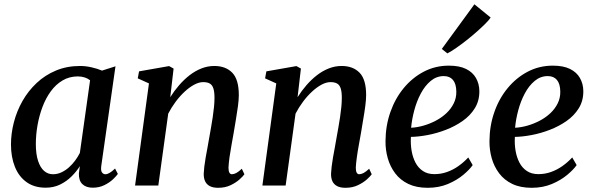

<svg xmlns="http://www.w3.org/2000/svg" viewBox="-20 -862 2756 892"><path d="M450.5 -91.5Q447.5 -69.5 453.8 -61Q460 -52.5 469.5 -52.5Q478.5 -52.5 489.2 -58.8Q500 -65 514.5 -79L527.5 -54Q522 -45.5 506 -30Q490 -14.5 465.5 -2.2Q441 10 410.5 10Q380 10 362.8 -6.5Q345.5 -23 346.5 -56.5L351 -90Q335.5 -65.5 312.5 -42.5Q289.5 -19.5 259.5 -4.8Q229.5 10 192 10Q139.5 10 103.5 -15.8Q67.5 -41.5 49.2 -87Q31 -132.5 31 -191Q31 -242 44.5 -294Q58 -346 84.5 -392.8Q111 -439.5 150 -476.2Q189 -513 239.8 -534.2Q290.5 -555.5 352.5 -555.5Q378 -555.5 405.5 -549.2Q433 -543 454 -534L516.5 -554ZM398.5 -489Q388 -497.5 373.5 -502.2Q359 -507 341.5 -507Q302 -507 270.5 -488.2Q239 -469.5 215.8 -437.5Q192.5 -405.5 177.2 -364.8Q162 -324 154.2 -279.8Q146.5 -235.5 146.5 -193Q146.5 -146 156.8 -114.8Q167 -83.5 184.8 -68Q202.5 -52.5 226 -52.5Q246.5 -52.5 265.2 -61.2Q284 -70 300 -84.2Q316 -98.5 329 -116Q342 -133.5 351 -151.5Z M771 -410.5Q789.5 -440 812.2 -466.2Q835 -492.5 861.2 -512.8Q887.5 -533 916.2 -544.2Q945 -555.5 975.5 -555.5Q1028.5 -555.5 1059 -524.2Q1089.5 -493 1089.5 -420Q1089.5 -399.5 1085.5 -369Q1081.5 -338.5 1075.8 -305.5Q1070 -272.5 1065.5 -244Q1061 -217.5 1055.5 -188Q1050 -158.5 1046.2 -131.2Q1042.5 -104 1041.5 -83.5Q1041.5 -67 1045.8 -59.8Q1050 -52.5 1057 -52.5Q1066.5 -52.5 1077.5 -58.2Q1088.5 -64 1103.5 -78L1115.5 -52.5Q1110 -44 1093.5 -29Q1077 -14 1051.8 -1.8Q1026.5 10.5 993.5 10.5Q969.5 10.5 954.5 2.5Q939.5 -5.5 932.8 -20.2Q926 -35 926.5 -55.5Q927 -68.5 929.2 -88Q931.5 -107.5 935.5 -130.2Q939.5 -153 944 -176.5Q948.5 -200 952 -222Q956 -244 960.2 -268.2Q964.5 -292.5 968.2 -317.2Q972 -342 974.2 -365Q976.5 -388 976.5 -407.5Q976.5 -435.5 971.2 -451.5Q966 -467.5 954.5 -474Q943 -480.5 924 -480.5Q904.5 -480.5 882.5 -468.8Q860.5 -457 838.2 -436.5Q816 -416 796.2 -389.5Q776.5 -363 761.5 -334L715.5 0H607.5L672 -474.5L620 -498L626 -530.5L765.5 -555L786.5 -543.5Z M1362.5 -410.5Q1381 -440 1403.8 -466.2Q1426.5 -492.5 1452.8 -512.8Q1479 -533 1507.8 -544.2Q1536.5 -555.5 1567 -555.5Q1620 -555.5 1650.5 -524.2Q1681 -493 1681 -420Q1681 -399.5 1677 -369Q1673 -338.5 1667.2 -305.5Q1661.5 -272.5 1657 -244Q1652.5 -217.5 1647 -188Q1641.5 -158.5 1637.8 -131.2Q1634 -104 1633 -83.5Q1633 -67 1637.2 -59.8Q1641.5 -52.5 1648.5 -52.5Q1658 -52.5 1669 -58.2Q1680 -64 1695 -78L1707 -52.5Q1701.5 -44 1685 -29Q1668.5 -14 1643.2 -1.8Q1618 10.5 1585 10.5Q1561 10.5 1546 2.5Q1531 -5.5 1524.2 -20.2Q1517.5 -35 1518 -55.5Q1518.5 -68.5 1520.8 -88Q1523 -107.5 1527 -130.2Q1531 -153 1535.5 -176.5Q1540 -200 1543.5 -222Q1547.5 -244 1551.8 -268.2Q1556 -292.5 1559.8 -317.2Q1563.5 -342 1565.8 -365Q1568 -388 1568 -407.5Q1568 -435.5 1562.8 -451.5Q1557.5 -467.5 1546 -474Q1534.5 -480.5 1515.5 -480.5Q1496 -480.5 1474 -468.8Q1452 -457 1429.8 -436.5Q1407.5 -416 1387.8 -389.5Q1368 -363 1353 -334L1307 0H1199L1263.5 -474.5L1211.5 -498L1217.5 -530.5L1357 -555L1378 -543.5Z M2176 -95Q2162 -74.5 2132.5 -49.8Q2103 -25 2061 -7.2Q2019 10.5 1967 10.5Q1914.5 10.5 1877 -7.5Q1839.5 -25.5 1816 -56.8Q1792.5 -88 1781.5 -126.8Q1770.5 -165.5 1771 -207Q1771.5 -278.5 1793.8 -341.8Q1816 -405 1856 -453.2Q1896 -501.5 1949.2 -529.2Q2002.5 -557 2065.5 -557Q2114 -557 2145 -541.8Q2176 -526.5 2191.2 -499.8Q2206.5 -473 2207 -439.5Q2207.5 -394 2186 -359.2Q2164.5 -324.5 2129 -299.8Q2093.5 -275 2051.2 -258.8Q2009 -242.5 1966.2 -234.5Q1923.5 -226.5 1889 -226Q1887 -192.5 1892.2 -161.8Q1897.5 -131 1910.2 -106.5Q1923 -82 1944.8 -67.5Q1966.5 -53 1998 -53Q2029 -53 2057 -63Q2085 -73 2109.8 -90.5Q2134.5 -108 2155.5 -130.5ZM2042 -508.5Q2008 -508.5 1981.2 -486.2Q1954.5 -464 1935.2 -428Q1916 -392 1904.8 -350Q1893.5 -308 1890 -268.5Q1918.5 -270 1948 -278.5Q1977.5 -287 2005 -301.5Q2032.5 -316 2054 -336.2Q2075.5 -356.5 2088 -381.8Q2100.5 -407 2100 -436.5Q2099.5 -472.5 2084.5 -490.5Q2069.5 -508.5 2042 -508.5ZM2032.5 -634.5 2184 -842 2259.5 -780.5Q2252 -769 2235 -752Q2218 -735 2195.5 -715Q2173 -695 2148.2 -675.5Q2123.5 -656 2100.2 -639.8Q2077 -623.5 2058.5 -614Z M2659 -95Q2645 -74.5 2615.5 -49.8Q2586 -25 2544 -7.2Q2502 10.5 2450 10.5Q2397.5 10.5 2360 -7.5Q2322.5 -25.5 2299 -56.8Q2275.5 -88 2264.5 -126.8Q2253.5 -165.5 2254 -207Q2254.5 -278.5 2276.8 -341.8Q2299 -405 2339 -453.2Q2379 -501.5 2432.2 -529.2Q2485.5 -557 2548.5 -557Q2597 -557 2628 -541.8Q2659 -526.5 2674.2 -499.8Q2689.5 -473 2690 -439.5Q2690.5 -394 2669 -359.2Q2647.5 -324.5 2612 -299.8Q2576.5 -275 2534.2 -258.8Q2492 -242.5 2449.2 -234.5Q2406.5 -226.5 2372 -226Q2370 -192.5 2375.2 -161.8Q2380.5 -131 2393.2 -106.5Q2406 -82 2427.8 -67.5Q2449.5 -53 2481 -53Q2512 -53 2540 -63Q2568 -73 2592.8 -90.5Q2617.5 -108 2638.5 -130.5ZM2525 -508.5Q2491 -508.5 2464.2 -486.2Q2437.5 -464 2418.2 -428Q2399 -392 2387.8 -350Q2376.5 -308 2373 -268.5Q2401.5 -270 2431 -278.5Q2460.5 -287 2488 -301.5Q2515.5 -316 2537 -336.2Q2558.5 -356.5 2571 -381.8Q2583.5 -407 2583 -436.5Q2582.5 -472.5 2567.5 -490.5Q2552.5 -508.5 2525 -508.5Z"/></svg>

Font: Merriweather 48pt Medium
Style: Italic
Weight: 500
Italic angle: -7.8°
Version: Version 2.101